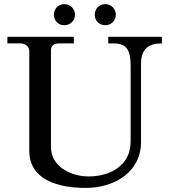

<svg xmlns="http://www.w3.org/2000/svg" viewBox="-20 -903 855 938"><path d="M16.1 -690.9C25.9 -690.9 73.2 -690.9 83 -690.9C101.1 -690.9 123 -675.8 123 -655.8V-167C123 -22 268.1 15.1 399.9 15.1C535.2 15.1 668.9 -60.1 668.9 -209V-589.8C668.9 -665 706.1 -690.9 771 -690.9V-723.1H508.8V-690.9H536.1C604 -690.9 618.2 -649.9 618.2 -580.1V-211.9C618.2 -92.8 517.1 -41 412.1 -41C329.1 -41 229 -87.9 229 -184.1V-657.2C229 -681.2 245.1 -689.9 264.2 -690.9H340.8V-723.1H16.1ZM243.2 -831.1C243.2 -801.8 265.1 -779.8 293.9 -779.8C323.2 -779.8 346.2 -801.8 346.2 -831.1C346.2 -859.9 323.2 -882.8 293.9 -882.8C265.1 -882.8 243.2 -859.9 243.2 -831.1ZM442.9 -831.1C442.9 -801.8 464.8 -779.8 494.1 -779.8C522.9 -779.8 545.9 -801.8 545.9 -831.1C545.9 -859.9 522.9 -882.8 494.1 -882.8C464.8 -882.8 442.9 -859.9 442.9 -831.1Z"/></svg>

Font: MusGlyphs-Text
Style: Regular
Weight: 400
Version: Version 2.1.1